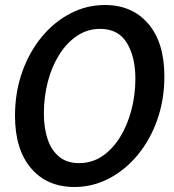

<svg xmlns="http://www.w3.org/2000/svg" viewBox="-20 -734 695 768"><path d="M278 14Q168 14 104 -61.2Q40 -136.5 40 -271Q40 -364.5 68.5 -445.2Q97 -526 146.8 -586.2Q196.5 -646.5 261.5 -680.2Q326.5 -714 399.5 -714Q509 -714 573.2 -638.8Q637.5 -563.5 637.5 -429Q637.5 -335 609 -254.5Q580.5 -174 530.5 -113.8Q480.5 -53.5 415.5 -19.8Q350.5 14 278 14ZM296 -81.5Q347.5 -81.5 388.8 -109.2Q430 -137 459.8 -184.8Q489.5 -232.5 505.5 -293.2Q521.5 -354 521.5 -419.5Q521.5 -506 487.5 -562.2Q453.5 -618.5 380.5 -618.5Q329.5 -618.5 288 -590.5Q246.5 -562.5 216.8 -515Q187 -467.5 171.2 -406.8Q155.5 -346 155.5 -280.5Q155.5 -223 170.2 -178.2Q185 -133.5 216.2 -107.5Q247.5 -81.5 296 -81.5Z"/></svg>

Font: Cabin Condensed Medium
Style: Italic
Weight: 500
Width: 3
Italic angle: -10°
Designer: Pablo Impallari
Foundry: Pablo Impallari. http://www.impallari.com Igino Marini. http://www.ikern.com
Version: Version 3.001; ttfautohint (v1.8.3)